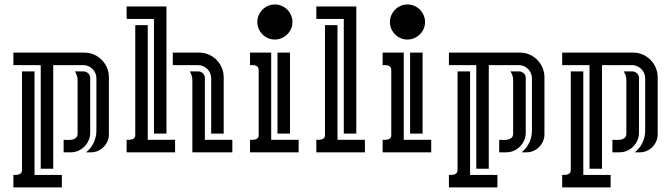

<svg xmlns="http://www.w3.org/2000/svg" viewBox="-20 -672 2960 847"><path d="M214.8 -384.8V72.3H159.7V-384.8H39.1V-439.9H352.1Q374.5 -439.9 394.3 -431.4Q414.1 -422.9 428.7 -408Q443.4 -393.1 451.9 -373.3Q460.4 -353.5 460.4 -331.1V-79.6Q460.4 -63 454.1 -48.6Q447.8 -34.2 437 -23.4Q426.3 -12.7 411.9 -6.3Q397.5 0 380.9 0H359.4Q381.3 -17.1 393.3 -42.5Q405.3 -67.9 405.3 -95.7V-326.7Q405.3 -338.4 400.6 -349.1Q396 -359.9 388.2 -367.7Q380.4 -375.5 369.9 -380.1Q359.4 -384.8 347.7 -384.8ZM132.3 -356.9V99.6H252.9V154.8H39.1V99.6Q45.4 99.6 52 99.4Q58.6 99.1 64.2 97.2Q69.8 95.2 73.5 90.8Q77.1 86.4 77.1 77.6V-356.9ZM322.3 -319.3Q322.3 -329.1 319.1 -338.9Q315.9 -348.6 310.5 -356.9H348.6Q360.4 -356.9 369.1 -348.6Q377.9 -340.3 377.9 -328.1V-86.9Q377.9 -68.8 371.1 -53Q364.3 -37.1 352.5 -25.4Q340.8 -13.7 325 -6.8Q309.1 0 291 0H260.7V-55.2Q269.5 -55.2 280 -54.7Q290.5 -54.2 300 -56.4Q309.6 -58.6 315.9 -64.7Q322.3 -70.8 322.3 -84Z M631.8 -561V-55.2H752.4V0H538.6V-55.2Q544.4 -55.2 551.3 -55.4Q558.1 -55.7 563.7 -57.6Q569.3 -59.6 573 -64Q576.7 -68.4 576.7 -76.7V-561ZM714.4 -643.6V-82.5H659.2V-588.4H538.6V-643.6ZM911.6 -82.5V-326.7Q911.6 -338.4 907 -349.1Q902.3 -359.9 894.5 -367.7Q886.7 -375.5 876 -380.1Q865.2 -384.8 853.5 -384.8H742.2V-439.9H858.4Q880.9 -439.9 900.6 -431.4Q920.4 -422.9 935.1 -408Q949.7 -393.1 958.3 -373.3Q966.8 -353.5 966.8 -331.1V-82.5ZM828.6 -319.3Q828.6 -329.1 825.4 -338.9Q822.3 -348.6 816.9 -356.9H855Q866.7 -356.9 875.2 -348.4Q883.8 -339.8 883.8 -328.1V-55.2H1004.9V0H828.6Z M1083 -439.9H1176.3V-55.2H1297.4V0H1083V-55.2Q1088.9 -55.2 1095.7 -55.4Q1102.5 -55.7 1108.2 -57.4Q1113.8 -59.1 1117.4 -63.5Q1121.1 -67.9 1121.1 -76.7V-362.8Q1121.1 -371.6 1117.4 -376.2Q1113.8 -380.9 1108.2 -382.6Q1102.5 -384.3 1095.9 -384.5Q1089.4 -384.8 1083 -384.8ZM1259.3 -439.9V-82.5H1204.1V-439.9ZM1192.4 -652.3Q1208.5 -652.3 1222.7 -646.2Q1236.8 -640.1 1247.3 -629.6Q1257.8 -619.1 1263.9 -605Q1270 -590.8 1270 -574.7Q1270 -558.6 1263.9 -544.7Q1257.8 -530.8 1247.1 -520.3Q1236.3 -509.8 1222.4 -503.7Q1208.5 -497.6 1192.4 -497.6Q1176.3 -497.6 1162.4 -503.7Q1148.4 -509.8 1137.9 -520.3Q1127.4 -530.8 1121.3 -544.7Q1115.2 -558.6 1115.2 -574.7Q1115.2 -590.8 1121.3 -604.7Q1127.4 -618.7 1137.9 -629.4Q1148.4 -640.1 1162.4 -646.2Q1176.3 -652.3 1192.4 -652.3Z M1468.8 -561V-55.2H1589.8V0H1375.5V-55.2Q1381.3 -55.2 1388.2 -55.4Q1395 -55.7 1400.6 -57.4Q1406.2 -59.1 1409.9 -63.5Q1413.6 -67.9 1413.6 -76.7V-561ZM1551.8 -643.6V-82.5H1496.6V-588.4H1375.5V-643.6Z M1668 -439.9H1761.2V-55.2H1882.3V0H1668V-55.2Q1673.8 -55.2 1680.7 -55.4Q1687.5 -55.7 1693.1 -57.4Q1698.7 -59.1 1702.4 -63.5Q1706.1 -67.9 1706.1 -76.7V-362.8Q1706.1 -371.6 1702.4 -376.2Q1698.7 -380.9 1693.1 -382.6Q1687.5 -384.3 1680.9 -384.5Q1674.3 -384.8 1668 -384.8ZM1844.2 -439.9V-82.5H1789.1V-439.9ZM1777.3 -652.3Q1793.5 -652.3 1807.6 -646.2Q1821.8 -640.1 1832.3 -629.6Q1842.8 -619.1 1848.9 -605Q1855 -590.8 1855 -574.7Q1855 -558.6 1848.9 -544.7Q1842.8 -530.8 1832 -520.3Q1821.3 -509.8 1807.4 -503.7Q1793.5 -497.6 1777.3 -497.6Q1761.2 -497.6 1747.3 -503.7Q1733.4 -509.8 1722.9 -520.3Q1712.4 -530.8 1706.3 -544.7Q1700.2 -558.6 1700.2 -574.7Q1700.2 -590.8 1706.3 -604.7Q1712.4 -618.7 1722.9 -629.4Q1733.4 -640.1 1747.3 -646.2Q1761.2 -652.3 1777.3 -652.3Z M2136.2 -384.8V72.3H2081.1V-384.8H1960.4V-439.9H2273.4Q2295.9 -439.9 2315.7 -431.4Q2335.4 -422.9 2350.1 -408Q2364.7 -393.1 2373.3 -373.3Q2381.8 -353.5 2381.8 -331.1V-79.6Q2381.8 -63 2375.5 -48.6Q2369.1 -34.2 2358.4 -23.4Q2347.7 -12.7 2333.3 -6.3Q2318.8 0 2302.2 0H2280.8Q2302.7 -17.1 2314.7 -42.5Q2326.7 -67.9 2326.7 -95.7V-326.7Q2326.7 -338.4 2322 -349.1Q2317.4 -359.9 2309.6 -367.7Q2301.8 -375.5 2291.3 -380.1Q2280.8 -384.8 2269 -384.8ZM2053.7 -356.9V99.6H2174.3V154.8H1960.4V99.6Q1966.8 99.6 1973.4 99.4Q1980 99.1 1985.6 97.2Q1991.2 95.2 1994.9 90.8Q1998.5 86.4 1998.5 77.6V-356.9ZM2243.7 -319.3Q2243.7 -329.1 2240.5 -338.9Q2237.3 -348.6 2231.9 -356.9H2270Q2281.7 -356.9 2290.5 -348.6Q2299.3 -340.3 2299.3 -328.1V-86.9Q2299.3 -68.8 2292.5 -53Q2285.6 -37.1 2273.9 -25.4Q2262.2 -13.7 2246.3 -6.8Q2230.5 0 2212.4 0H2182.1V-55.2Q2190.9 -55.2 2201.4 -54.7Q2211.9 -54.2 2221.4 -56.4Q2231 -58.6 2237.3 -64.7Q2243.7 -70.8 2243.7 -84Z M2635.7 -384.8V72.3H2580.6V-384.8H2460V-439.9H2772.9Q2795.4 -439.9 2815.2 -431.4Q2835 -422.9 2849.6 -408Q2864.3 -393.1 2872.8 -373.3Q2881.3 -353.5 2881.3 -331.1V-79.6Q2881.3 -63 2875 -48.6Q2868.7 -34.2 2857.9 -23.4Q2847.2 -12.7 2832.8 -6.3Q2818.4 0 2801.8 0H2780.3Q2802.2 -17.1 2814.2 -42.5Q2826.2 -67.9 2826.2 -95.7V-326.7Q2826.2 -338.4 2821.5 -349.1Q2816.9 -359.9 2809.1 -367.7Q2801.3 -375.5 2790.8 -380.1Q2780.3 -384.8 2768.6 -384.8ZM2553.2 -356.9V99.6H2673.8V154.8H2460V99.6Q2466.3 99.6 2472.9 99.4Q2479.5 99.1 2485.1 97.2Q2490.7 95.2 2494.4 90.8Q2498 86.4 2498 77.6V-356.9ZM2743.2 -319.3Q2743.2 -329.1 2740 -338.9Q2736.8 -348.6 2731.4 -356.9H2769.5Q2781.2 -356.9 2790 -348.6Q2798.8 -340.3 2798.8 -328.1V-86.9Q2798.8 -68.8 2792 -53Q2785.2 -37.1 2773.4 -25.4Q2761.7 -13.7 2745.8 -6.8Q2730 0 2711.9 0H2681.6V-55.2Q2690.4 -55.2 2700.9 -54.7Q2711.4 -54.2 2720.9 -56.4Q2730.5 -58.6 2736.8 -64.7Q2743.2 -70.8 2743.2 -84Z"/></svg>

Font: Isar CAT
Style: Regular
Weight: 400
Designer: Digitized by Peter Wiegel
Foundry: CAT-Fonts, Peter Wiegel
Version: Version 1.000; ttfautohint (v1.3)